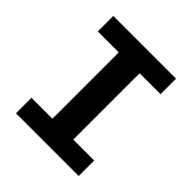

<svg xmlns="http://www.w3.org/2000/svg" viewBox="-187 -836 974 974"><g transform="rotate(45 300.0 -349.0)"><path d="M524.9 0V-111.2H375V-587H524.9V-698.2H74.9V-587H225.1V-111.2H74.9V0Z"/></g></svg>

Font: Margiela Mono Bold
Style: Regular
Weight: 700
Designer: Mike Abbink, Paul van der Laan, Pieter van Rosmalen
Foundry: Bold Monday
Version: Version 2.003 2021